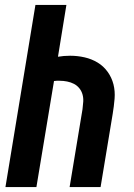

<svg xmlns="http://www.w3.org/2000/svg" viewBox="-20 -755 540 775"><path d="M2 0 123 -735H248L214 -526Q226 -528 238 -529Q250 -530 263 -530Q293 -530 321.5 -523.5Q350 -517 374 -502.5Q398 -488 414.5 -465Q431 -442 438 -414.5Q445 -387 442.5 -356.5Q440 -326 435 -296L386 0H261L313 -314Q315 -329 316 -344.5Q317 -360 313 -374Q309 -388 300 -399Q291 -410 278.5 -416.5Q266 -423 251 -426Q236 -429 221 -429Q215 -429 209 -429Q203 -429 198 -428L127 0Z"/></svg>

Font: Iosevka SS18 Extrabold
Style: Italic
Weight: 800
Italic angle: -9°
Monospace: yes
Designer: Belleve Invis
Foundry: Belleve Invis
Version: Version 25.1.1; ttfautohint (v1.8.4)